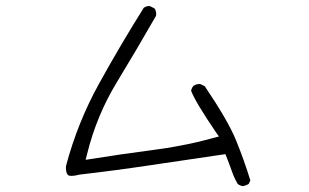

<svg xmlns="http://www.w3.org/2000/svg" viewBox="-20 -662 1040 647"><path d="M655.8 -378.4Q654.3 -378.9 650.9 -378.9Q647.5 -378.9 641.8 -377.4Q636.2 -376 631.3 -372.1Q625.5 -364.7 624 -356Q639.2 -316.9 707 -217.3L717.8 -202.1Q665.5 -188 643.1 -182.9Q620.6 -177.7 609.1 -175.5Q597.7 -173.3 586.4 -171.1Q575.2 -168.9 564 -167Q552.7 -165 541.5 -163.1Q519 -159.7 496.6 -156.7Q397.5 -144 268.6 -123.5L273.4 -142.6Q305.2 -272 373.5 -384.5Q441.9 -497.1 505.9 -608.9Q506.3 -611.8 506.3 -614.7Q506.3 -626 500.5 -633.8L485.8 -641.1Q484.4 -641.6 482.2 -641.6Q480 -641.6 476.6 -641.1Q469.7 -639.6 464.4 -635.7Q384.8 -508.8 313 -378.7Q241.2 -248.5 202.6 -103.5Q202.1 -100.1 202.1 -97.2Q202.1 -79.1 209 -72.3Q211.9 -69.3 221.2 -69.3Q231.9 -69.3 248.5 -73.7Q368.2 -87.4 488.3 -105.5L739.7 -142.6Q753.4 -107.9 761.5 -84.7Q769.5 -61.5 781.2 -42Q789.1 -36.1 798.8 -34.7Q808.6 -36.6 817.9 -42L823.7 -53.7Q802.7 -122.1 775.6 -188.7Q748.5 -255.4 669.9 -371.6Z"/></svg>

Font: NaikaiFont
Style: ExtraLight
Weight: 200
Version: Version 1.89